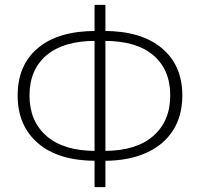

<svg xmlns="http://www.w3.org/2000/svg" viewBox="-20 -761 827 794"><path d="M53 -366Q53 -492 137 -562.5Q221 -633 377 -633H410Q564 -633 649 -562Q734 -491 734 -366Q734 -283 696 -222.5Q658 -162 585 -129Q512 -96 410 -96H377Q222 -96 137.5 -168.5Q53 -241 53 -366ZM684 -366Q684 -473 614 -532.5Q544 -592 411 -592H375Q243 -592 172.5 -532.5Q102 -473 102 -366Q102 -260 172.5 -198.5Q243 -137 375 -137H411Q543 -137 613.5 -198.5Q684 -260 684 -366ZM371 -741H416V13H371Z"/></svg>

Font: Merged Yaku Han JP ExtraLight
Style: Regular
Weight: 250
Designer: Ryoko NISHIZUKA 西塚涼子 (kana, bopomofo & ideographs); Paul D. Hunt (Latin, Greek & Cyrillic); Sandoll Communications 산돌커뮤니
Foundry: Adobe
Version: Version 2.004